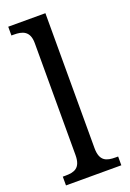

<svg xmlns="http://www.w3.org/2000/svg" viewBox="-147 -812 583 864"><g transform="rotate(-20 144.5 -380.0)"><path d="M12 0H277V-42H265C222 -42 190 -51 190 -114V-760H12V-718H24C63 -718 99 -709 99 -650V-114C99 -51 67 -42 24 -42H12Z"/></g></svg>

Font: Noto Serif Devanagari SemiCondensed
Style: Regular
Weight: 400
Width: 4
Designer: Universal Thirst, Indian Type Foundry and the Monotype Design Team
Foundry: Monotype Imaging Inc.
Version: Version 2.004